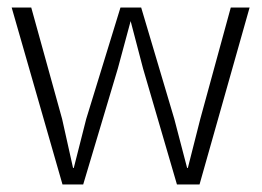

<svg xmlns="http://www.w3.org/2000/svg" viewBox="-20 -490 697 510"><path d="M11 -470H63L145 -174L174 -44H176L209 -174L300 -470H355L443 -174L477 -44H479L512 -174L593 -470H643L510 0H450L360 -308L327 -434L293 -308L201 0H146Z"/></svg>

Font: Mukta Vaani ExtraLight
Style: Regular
Weight: 275
Designer: Noopur Datye, Girish Dalvi, Yashodeep Gholap, Pallavi Karambelkar
Foundry: Ek Type
Version: Version 2.538;PS 1.000;hotconv 16.6.51;makeotf.lib2.5.65220;